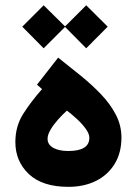

<svg xmlns="http://www.w3.org/2000/svg" viewBox="-20 -727 531 745"><path d="M143.1 -381.3 123.5 -398.4 205.6 -503.4Q249.5 -468.8 293 -433.6Q336.4 -398.4 372.3 -360.8Q408.2 -323.2 429.7 -281.7Q451.2 -240.2 451.2 -193.4Q451.2 -133.8 424.8 -90.8Q398.4 -47.9 352.1 -24.9Q305.7 -2 245.6 -2Q144.5 -2 92 -51.5Q39.6 -101.1 39.6 -175.8Q39.6 -236.8 69.6 -284.4Q99.6 -332 143.1 -381.3ZM326.7 -192.4Q326.7 -208 312.7 -227.3Q298.8 -246.6 278.6 -265.1Q258.3 -283.7 239.7 -297.9Q222.7 -282.7 205.3 -263.2Q188 -243.7 176.3 -224.1Q164.6 -204.6 164.6 -188.5Q164.6 -166 186.3 -153.6Q208 -141.1 245.1 -141.1Q326.7 -141.1 326.7 -192.4ZM149.4 -706.5 232.4 -624.5 314.5 -706.5 397.9 -623.5 314.5 -539.6 232.4 -622.6 149.4 -539.6 66.4 -623.5Z"/></svg>

Font: Vazirmatn UI ExtraBold
Style: Regular
Weight: 800
Designer: Saber Rastikerdar
Foundry: Saber Rastikerdar
Version: Version 33.003